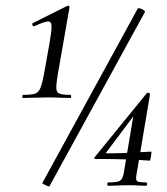

<svg xmlns="http://www.w3.org/2000/svg" viewBox="-20 -656 591 680"><path d="M62 -309Q59 -309 59 -314.5Q59 -320 62 -320Q90 -320 103 -324Q116 -328 122.5 -343Q129 -358 135 -389L156 -507Q163 -547 162.5 -564Q162 -581 149 -580Q136 -579 101 -563Q97 -562 95 -567Q93 -572 96 -574L218 -635Q222 -637 224.5 -634.5Q227 -632 226 -629L184 -389Q179 -358 179.5 -343Q180 -328 191.5 -324Q203 -320 229 -320Q232 -320 232 -314.5Q232 -309 229 -309Q212 -309 192.5 -310Q173 -311 149 -311Q125 -311 102.5 -310Q80 -309 62 -309ZM155 4Q154 5 147.5 2.5Q141 0 135 -3.5Q129 -7 130 -8L468 -626Q470 -628 476.5 -626Q483 -624 489 -620Q495 -616 493 -613ZM364 2Q360 2 360 -4Q360 -10 364 -10Q395 -10 404.5 -15.5Q414 -21 418 -41L454 -256L477 -277L357 -117Q353 -113 359 -113Q393 -113 418 -114Q443 -115 465.5 -116.5Q488 -118 515 -119Q517 -119 516 -111Q515 -103 513.5 -95Q512 -87 510 -87Q473 -90 428.5 -91.5Q384 -93 316 -93Q315 -93 314 -95.5Q313 -98 315 -99L500 -326Q502 -329 507 -327Q512 -325 511 -320L464 -41Q460 -22 464 -16Q468 -10 496 -10Q501 -10 501 -4Q501 2 496 2Q483 2 469.5 1Q456 0 438 0Q417 0 398 1Q379 2 364 2Z"/></svg>

Font: Cormorant Garamond Light Medium
Style: Italic
Weight: 500
Italic angle: -10°
Version: Version 4.001